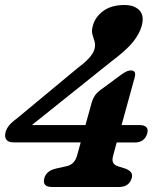

<svg xmlns="http://www.w3.org/2000/svg" viewBox="-23 -746 633 766"><path d="M343 -337.5Q351.5 -367 374.5 -384.5L458.5 -446.5Q473.5 -457.5 482.2 -461.2Q491 -465 499.5 -465Q522.5 -465 514 -436L462 -247H534.5Q552 -247 560.5 -239Q569 -231 564.5 -214Q554 -177.5 514.5 -177.5H442.5L428.5 -125.5Q423 -106 428.8 -96.2Q434.5 -86.5 448 -82.5L479.5 -72.5Q493.5 -66.5 500 -58Q506.5 -49.5 502.5 -35.5Q492.5 0 451 0H185Q144 0 154 -35.5Q162 -64 198 -73L240.5 -82.5Q274.5 -89 284.5 -125.5L299 -178H31Q10 -178 2 -189.5Q-6 -201 -0.5 -220Q2.5 -231.5 12.5 -244.5Q22.5 -257.5 44.5 -273.5L288.5 -476Q315.5 -496 332 -514Q348.5 -532 353.5 -548.5Q358.5 -567 354.2 -580.5Q350 -594 345.8 -608.5Q341.5 -623 347.5 -644Q357.5 -679.5 389.8 -702.8Q422 -726 473 -726Q514 -726 533.8 -704.2Q553.5 -682.5 542 -641.5Q533.5 -611.5 508.2 -579.2Q483 -547 419 -499L104 -247H318Z"/></svg>

Font: Fraunces 9pt SuperSoft SemiBold
Style: Italic
Weight: 600
Italic angle: -16°
Version: Version 1.000;[0bf87f6ff]